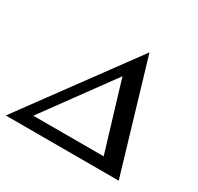

<svg xmlns="http://www.w3.org/2000/svg" viewBox="-168 -747 926 900"><g transform="rotate(30 295.0 -296.5)"><path d="M-37.1 0 398.4 -592.8 574.2 0ZM75.2 -63.5H456.1L344.7 -432.6Z"/></g></svg>

Font: Crimson Pro
Style: Italic
Weight: 400
Italic angle: -12°
Designer: Jacques Le Bailly
Foundry: Baron von Fonthausen
Version: Version 1.003